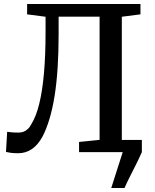

<svg xmlns="http://www.w3.org/2000/svg" viewBox="-20 -763 775 963"><path d="M538 180 595.5 0 578.5 -61H691.5V0Q678.5 29.5 662.8 61Q647 92.5 631.5 123Q616 153.5 604.5 180ZM72 5.5Q47 5.5 34 3.5Q21 1.5 10 -1L16 -102Q28 -100.5 40.2 -99.2Q52.5 -98 73.5 -98Q86 -98 97.2 -102Q108.5 -106 119 -115.5Q129.5 -125 138.5 -142.5Q161.5 -180 177 -243Q192.5 -306 200.5 -395.8Q208.5 -485.5 208.5 -602.5V-679L116 -691V-743H684.5V-691L591 -679V-60.5L690 -51V0H376.5V-51L479.5 -61.5V-679.5H274V-590.5Q274 -500 269 -422.8Q264 -345.5 253.8 -281.5Q243.5 -217.5 228.2 -166.8Q213 -116 193.5 -78.5Q170.5 -36 139.8 -15.2Q109 5.5 72 5.5Z"/></svg>

Font: Merriweather Medium
Style: Regular
Weight: 500
Version: Version 2.100